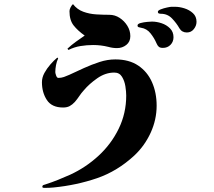

<svg xmlns="http://www.w3.org/2000/svg" viewBox="-20 -841 1040 934"><path d="M742 -327Q742 -259 713 -195.5Q684 -132 634 -85Q551 -8 451.5 26Q352 60 241 71Q231 72 219.5 72.5Q208 73 197 73Q195 73 190.5 72.5Q186 72 186 68Q186 61 191.5 59Q197 57 201 56Q232 46 262 34Q292 22 321 9Q397 -26 459 -83Q521 -140 557.5 -215Q594 -290 594 -376Q594 -395 590 -421Q586 -447 573.5 -467.5Q561 -488 536 -488Q493 -488 453.5 -460.5Q414 -433 388 -402Q376 -389 366 -374Q356 -359 344 -345Q332 -332 319 -325Q306 -318 287 -318Q232 -318 208 -354.5Q184 -391 184 -441Q184 -464 196 -486Q208 -508 225.5 -528Q243 -548 259 -561L263 -557Q256 -543 252.5 -524.5Q249 -506 249 -490Q249 -485 253 -473.5Q257 -462 264 -462Q278 -462 291 -466.5Q304 -471 317 -477Q351 -493 388.5 -510Q426 -527 464.5 -539.5Q503 -552 541 -552Q608 -552 652.5 -522Q697 -492 719.5 -441Q742 -390 742 -327ZM614 -665Q614 -638 594.5 -622.5Q575 -607 549 -607Q528 -607 507 -613Q471 -622 433 -622Q402 -622 371.5 -617Q341 -612 313 -598L308 -604Q327 -622 348.5 -637.5Q370 -653 392 -668Q358 -692 338 -717.5Q318 -743 318 -787Q318 -795 323.5 -805.5Q329 -816 335 -821Q355 -795 385 -784Q415 -773 448.5 -771Q482 -769 512 -769Q539 -769 562 -754Q585 -739 599.5 -715.5Q614 -692 614 -665ZM824 -660Q824 -638 809.5 -623Q795 -608 772 -608Q759 -608 752.5 -613.5Q746 -619 741 -631Q731 -655 712.5 -678.5Q694 -702 666 -706Q662 -707 655.5 -708.5Q649 -710 649 -717Q649 -725 664 -729Q679 -733 696 -734.5Q713 -736 719 -736Q742 -736 766 -728Q790 -720 807 -703Q824 -686 824 -660ZM936 -735Q936 -716 923 -699.5Q910 -683 889 -683Q865 -683 853 -703Q839 -728 817 -751Q795 -774 763 -774Q758 -774 753 -775.5Q748 -777 748 -784Q748 -790 762 -795.5Q776 -801 792.5 -804.5Q809 -808 814 -808H831Q853 -808 877 -800.5Q901 -793 918.5 -777Q936 -761 936 -735Z"/></svg>

Font: Kaisei Tokumin ExtraBold
Style: Regular
Weight: 800
Designer: Font-Kai, 金井和夫
Foundry: KAZUO KANAI
Version: Version 5.003